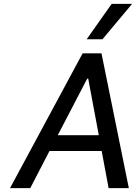

<svg xmlns="http://www.w3.org/2000/svg" viewBox="-20 -977 718 997"><path d="M508 -193H237L137 0H32L409 -700H507L649 0H544ZM493 -275 438 -569H433L280 -275ZM430 -773 560 -957H666L512 -773Z"/></svg>

Font: Be Vietnam Medium
Style: Italic
Weight: 500
Italic angle: -9.444°
Designer: Gabriel Lam
Foundry: TypeRant
Version: Version 3.000